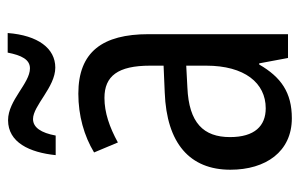

<svg xmlns="http://www.w3.org/2000/svg" viewBox="-160 -610 780 500"><g transform="rotate(-90 230.0 -360.0)"><path d="M76 -605H127C134 -643 148 -664 170 -664C205 -664 253 -606 304 -606C354 -606 388 -651 394 -730H343C336 -694 325 -672 302 -672C263 -672 219 -729 167 -729C109 -729 83 -673 76 -605ZM236 -546C179 -546 126 -531 83 -505L109 -443C149 -465 187 -478 225 -478C282 -478 309 -443 309 -359V-324L239 -321C107 -316 38 -256 38 -150C38 -58 85 10 172 10C239 10 279 -18 312 -75H315L329 0H391V-363C391 -483 345 -546 236 -546ZM252 -262 309 -265V-213C309 -113 264 -58 198 -58C152 -58 123 -87 123 -151C123 -220 160 -258 252 -262Z"/></g></svg>

Font: Noto Sans Sinhala Condensed
Style: Regular
Weight: 400
Width: 3
Designer: Jelle Bosma - Monotype Design Team
Foundry: Monotype Imaging Inc.
Version: Version 2.006